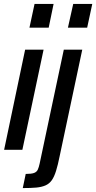

<svg xmlns="http://www.w3.org/2000/svg" viewBox="-20 -763 490 978"><path d="M130 -622 156 -743H253L228 -622ZM1 0 108 -510H202L94 0ZM326 -622 353 -743H450L424 -622ZM96 195 111 123Q140 123 153.5 118Q167 113 172.5 101Q178 89 182 70L305 -510H399L284 32Q275 77 265.5 107.5Q256 138 243.5 155.5Q231 173 211.5 181.5Q192 190 164.5 192.5Q137 195 96 195Z"/></svg>

Font: Saira Condensed Medium
Style: Italic
Weight: 500
Width: 3
Italic angle: -12°
Designer: Hector Gatti with collaboration of the Omnibus-Type team
Foundry: Omnibus-Type
Version: Version 1.101